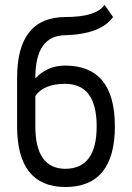

<svg xmlns="http://www.w3.org/2000/svg" viewBox="-20 -752 531 772"><path d="M122.1 -436.5Q169.9 -488.3 241.7 -488.3Q441.9 -488.3 441.9 -244.1Q441.9 0 241.7 0Q48.8 -1.5 48.8 -244.1V-439.5Q48.8 -683.6 244.1 -683.6Q366.2 -683.6 400.4 -732.4L434.6 -683.6Q385.7 -615.2 244.1 -610.4Q122.1 -610.4 122.1 -439.5ZM122.1 -244.1Q122.1 -74.7 241.7 -73.2Q368.7 -73.2 368.7 -244.1Q368.7 -415 241.7 -415Q156.2 -415 122.1 -366.2Z"/></svg>

Font: Sanitrixie
Style: Regular
Weight: 400
Designer: Jayvee D. Enaguas (Grand Chaos)
Version: Version 1.1 - 6/9/2013